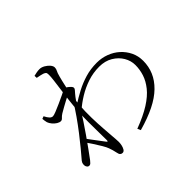

<svg xmlns="http://www.w3.org/2000/svg" viewBox="-176 -1046 1351 1351"><g transform="rotate(-45 500.0 -370.5)"><path d="M542 -2Q635 -37 695 -75Q755 -113 788.5 -155Q822 -197 836 -240.5Q850 -284 850 -329Q850 -372 827 -411Q804 -450 761.5 -475.5Q719 -501 661 -501Q601 -501 545.5 -482.5Q490 -464 442 -434.5Q394 -405 358 -373L360 -422Q405 -451 452.5 -476Q500 -501 553.5 -517Q607 -533 669 -533Q717 -533 761 -516.5Q805 -500 838 -470Q871 -440 890.5 -400Q910 -360 910 -311Q910 -255 889 -205.5Q868 -156 824.5 -113.5Q781 -71 713.5 -37.5Q646 -4 553 22ZM120 -57Q110 -57 103 -66Q96 -75 96 -87Q96 -99 100 -108.5Q104 -118 118 -133Q133 -150 163.5 -187Q194 -224 230 -270.5Q266 -317 300 -365.5Q334 -414 358 -455L354 -375Q335 -344 309 -305Q283 -266 255 -225.5Q227 -185 200 -148Q173 -111 151 -81Q143 -71 136 -64Q129 -57 120 -57ZM349 45Q338 45 331 38Q324 31 321 14Q317 -4 313.5 -17Q310 -30 304 -46Q299 -61 282 -90Q265 -119 244.5 -150Q224 -181 207 -203L224 -225Q241 -202 260.5 -176Q280 -150 297 -127.5Q314 -105 323 -93Q334 -78 334 -99Q334 -129 333 -175.5Q332 -222 332 -277Q332 -332 335 -385Q339 -439 345 -489Q351 -539 357 -582Q363 -625 367 -658Q371 -691 371 -711Q371 -728 366 -733.5Q361 -739 348 -744Q338 -747 325 -750Q312 -753 295 -756L294 -777Q307 -780 321.5 -783Q336 -786 352 -786Q371 -786 391 -774.5Q411 -763 424 -747.5Q437 -732 437 -718Q437 -703 430 -691Q423 -679 415 -648Q412 -636 406 -612.5Q400 -589 393.5 -557Q387 -525 381.5 -487.5Q376 -450 373 -411Q368 -348 369.5 -285Q371 -222 375 -171.5Q379 -121 381 -91Q382 -74 383.5 -59.5Q385 -45 385 -29Q385 -15 381.5 2Q378 19 370 32Q362 45 349 45ZM200 -420Q187 -420 171.5 -429.5Q156 -439 143 -454.5Q130 -470 125 -485Q122 -496 121 -505.5Q120 -515 119 -524L138 -531Q150 -507 161 -495.5Q172 -484 185 -484Q194 -484 219.5 -494Q245 -504 274.5 -517.5Q304 -531 329.5 -543Q355 -555 364 -561Q373 -566 378.5 -566.5Q384 -567 392 -563Q404 -556 417.5 -543.5Q431 -531 431 -521Q431 -513 423.5 -505Q416 -497 407 -486Q400 -478 392 -467.5Q384 -457 375.5 -444.5Q367 -432 359 -421L363 -478Q368 -486 372.5 -498Q377 -510 380 -524Q357 -513 333 -500.5Q309 -488 287 -475.5Q265 -463 246 -452Q230 -442 220.5 -431Q211 -420 200 -420Z"/></g></svg>

Font: Noto Serif SC ExtraLight Light
Style: Regular
Weight: 300
Version: Version 2.002-H1;hotconv 1.1.0;makeotfexe 2.6.0